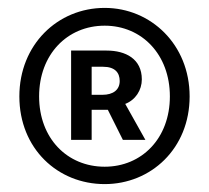

<svg xmlns="http://www.w3.org/2000/svg" viewBox="-20 -823 530 486"><path d="M245 -357C362 -357 460 -447 460 -579C460 -710 362 -803 245 -803C126 -803 29 -710 29 -579C29 -447 126 -357 245 -357ZM245 -401C150 -401 79 -473 79 -579C79 -685 150 -758 245 -758C339 -758 410 -685 410 -579C410 -473 339 -401 245 -401ZM160 -469H212V-545H253L291 -469H348L297 -560C323 -570 339 -595 339 -622C339 -674 298 -695 250 -695H160ZM212 -583V-654H241C271 -654 283 -639 283 -618C283 -596 267 -583 239 -583Z"/></svg>

Font: Noto Sans CJK KR Medium
Style: Regular
Weight: 500
Designer: Ryoko NISHIZUKA (kana & ideographs); Paul D. Hunt (Latin, Greek & Cyrillic); Wenlong ZHANG (bopomofo); Sandoll Communica
Foundry: Adobe Systems Incorporated
Version: Version 1.004;PS 1.004;hotconv 1.0.82;makeotf.lib2.5.63406